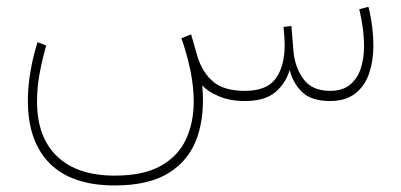

<svg xmlns="http://www.w3.org/2000/svg" viewBox="-20 -301 1194 572"><path d="M709 0Q665.5 0 631.6 -14.4Q597.7 -28.8 582.5 -46.9Q590.8 41 567.4 108.4Q543.9 175.8 483.9 213.6Q423.8 251.5 321.8 251.5Q194.3 251.5 128.7 186.3Q63 121.1 63 -1.5Q63 -43 70.6 -87.4Q78.1 -131.8 91.8 -175.3L117.7 -165.5Q106 -125 98.1 -82.5Q90.3 -40 90.3 1.5Q90.3 107.4 150.1 164.8Q210 222.2 321.8 222.2Q407.7 222.2 459.2 193.1Q510.7 164.1 533.9 114.3Q557.1 64.5 557.1 1.5Q557.1 -42 547.4 -90.1Q537.6 -138.2 520.5 -187L549.3 -198.7L568.4 -132.3Q583 -85 615.2 -57.6Q647.5 -30.3 709.5 -30.3Q774.9 -30.3 801.5 -67.1Q828.1 -104 828.1 -167.5Q828.1 -178.2 827.1 -192.4Q826.2 -206.5 824.7 -220.7L848.1 -223.6L854 -152.3Q857.4 -103 883.1 -66.7Q908.7 -30.3 963.4 -30.3Q1000.5 -30.3 1022.7 -48.6Q1044.9 -66.9 1054.7 -96.9Q1064.5 -127 1064.5 -161.6Q1064.5 -190.4 1060.5 -219.5Q1056.6 -248.5 1050.3 -273.4L1077.6 -280.8Q1092.3 -222.2 1092.3 -162.6Q1092.3 -119.6 1079.8 -82.8Q1067.4 -45.9 1039.3 -23.2Q1011.2 -0.5 964.4 0Q905.8 0 878.4 -28.3Q851.1 -56.6 843.3 -92.8Q830.6 -51.8 799.6 -25.9Q768.6 0 709 0Z"/></svg>

Font: Vazirmatn UI NL Thin
Style: Regular
Weight: 100
Designer: Saber Rastikerdar
Foundry: Saber Rastikerdar
Version: Version 33.003